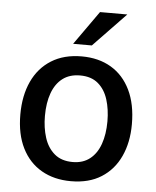

<svg xmlns="http://www.w3.org/2000/svg" viewBox="-53 -768 669 823"><g transform="rotate(5 282.0 -356.5)"><path d="M282.5 10Q210 10 155.8 -21.2Q101.5 -52.5 71.8 -112Q42 -171.5 42 -256Q42 -337.5 70.2 -398.5Q98.5 -459.5 152.5 -493.2Q206.5 -527 283 -527Q356 -527 409.5 -495.2Q463 -463.5 492.5 -402.8Q522 -342 522 -256Q522 -177.5 494.2 -117.5Q466.5 -57.5 413.2 -23.8Q360 10 282.5 10ZM283 -72.5Q327 -72.5 356.8 -95.8Q386.5 -119 401.5 -161.2Q416.5 -203.5 416.5 -259Q416.5 -310.5 403.2 -352.8Q390 -395 360.5 -420Q331 -445 283 -445Q238 -445 208 -422.2Q178 -399.5 162.8 -357.8Q147.5 -316 147.5 -259Q147.5 -208.5 161 -166Q174.5 -123.5 204.5 -98Q234.5 -72.5 283 -72.5ZM344 -723H461.5L321.5 -577.5H241Z"/></g></svg>

Font: Public Sans Medium
Style: Regular
Weight: 500
Designer: The Public Sans Project Authors: Dan O. Williams and USWDS (Libre Franklin designed by Pablo Impallari and Rodrigo Fuenz
Version: Version 1.007